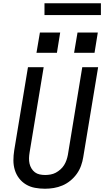

<svg xmlns="http://www.w3.org/2000/svg" viewBox="-20 -1146 640 1174"><path d="M255 8Q224 8 194 2.5Q164 -3 139 -18Q114 -33 96.5 -56Q79 -79 70.5 -107Q62 -135 62 -165.5Q62 -196 67 -227L151 -735H247L161 -214Q158 -196 157.5 -179Q157 -162 160.5 -146Q164 -130 172.5 -116Q181 -102 193.5 -92.5Q206 -83 222.5 -79.5Q239 -76 256 -76Q272 -76 289 -79Q306 -82 321 -90Q336 -98 349.5 -110Q363 -122 372 -136.5Q381 -151 386.5 -167Q392 -183 395 -199L483 -735H580L489 -185Q485 -159 475.5 -132.5Q466 -106 449.5 -83Q433 -60 410.5 -41.5Q388 -23 362 -12Q336 -1 309 3.5Q282 8 255 8ZM433 -823 454 -947H578L558 -823ZM203 -823 224 -947H348L328 -823ZM252 -1054V-1126H597V-1054Z"/></svg>

Font: Iosevka SS04 Md Ex Obl
Style: Regular
Weight: 500
Width: 7
Italic angle: -9°
Monospace: yes
Designer: Belleve Invis
Foundry: Belleve Invis
Version: Version 19.0.0; ttfautohint (v1.8.4)